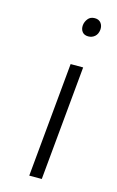

<svg xmlns="http://www.w3.org/2000/svg" viewBox="-108 -724 471 770"><g transform="rotate(15 127.5 -339.0)"><path d="M179.5 -600.5Q163 -600.5 154.5 -611.2Q146 -622 147.5 -638.5Q149 -653 158.8 -665.5Q168.5 -678 187 -678Q204 -678 212.8 -666.5Q221.5 -655 220 -638.5Q218 -620.5 206.8 -610.5Q195.5 -600.5 179.5 -600.5ZM96 0 140.5 -475H192.5L148 0Z"/></g></svg>

Font: Karla Light
Style: Italic
Weight: 300
Italic angle: -8°
Designer: Jonathan Pinhorn
Version: Version 2.004;gftools[0.9.33]